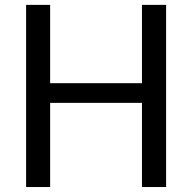

<svg xmlns="http://www.w3.org/2000/svg" viewBox="-20 -752 774 772"><path d="M647.9 0H550.8V-338.4H181.6V0H85V-732.4H181.6V-417.5H550.8V-732.4H647.9Z"/></svg>

Font: Roboto2
Style: Regular
Weight: 400
Designer: Google
Foundry: Google
Version: Version 2.000981-w3; 2014; ttfautohint (v1.1) -l 5 -r 24 -G 